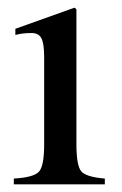

<svg xmlns="http://www.w3.org/2000/svg" viewBox="-20 -480 318 500"><path d="M253 0H16V-15Q68 -18 81.5 -33Q95 -48 95 -104V-331Q95 -366 88 -380Q81 -394 62 -394Q38 -394 20 -389V-405L174 -460L179 -456V-105Q179 -49 191.5 -34Q204 -19 253 -15Z"/></svg>

Font: STIX MathJax Main
Style: Regular
Weight: 400
Designer: MicroPress Inc., with final additions and corrections provided by Coen Hoffman, Elsevier (retired)
Version: Version 1.1.1